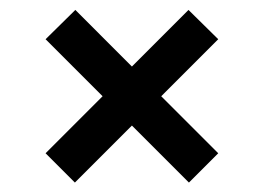

<svg xmlns="http://www.w3.org/2000/svg" viewBox="-20 -497 540 393"><path d="M73.3 -416.7 190 -300 73.3 -183.3 133.3 -123.3 250 -240 366.7 -123.3 426.7 -183.3 310 -300 426.7 -416.7 365.8 -476.7 250 -360.8 134.2 -476.7Z"/></svg>

Font: Boon SemiBold
Style: Regular
Weight: 600
Designer: Sungsit Sawaiwan
Foundry: FontUni
Version: Version 2.0